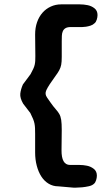

<svg xmlns="http://www.w3.org/2000/svg" viewBox="-20 -707 513 880"><path d="M346 -687Q363 -687 381 -683.5Q399 -680 413 -669Q427 -658 427 -638Q427 -628 423.5 -617Q420 -606 414 -601Q406 -593 395 -589.5Q384 -586 374 -584.5Q364 -583 357 -583Q350 -583 349 -583H304Q289 -583 280.5 -578Q272 -573 268 -564Q264 -555 263.5 -543Q263 -531 263 -518V-446Q263 -423 260.5 -410Q258 -397 251.5 -385Q245 -373 234.5 -359Q224 -345 208 -321Q197 -304 192.5 -294Q188 -284 189 -276Q190 -268 196 -259.5Q202 -251 211 -238Q225 -218 235 -207Q245 -196 251.5 -185Q258 -174 260.5 -157.5Q263 -141 263 -111L262 -20Q261 49 301 49H344Q361 49 378.5 52.5Q396 56 410 67Q424 78 424 98Q424 108 420.5 119Q417 130 411 135Q403 143 387.5 146.5Q372 150 356.5 151.5Q341 153 329 153Q317 153 316 153L247 147Q223 147 203 135Q183 123 169.5 102Q156 81 148.5 52.5Q141 24 141 -8V-93Q141 -109 140.5 -120Q140 -131 138 -141Q136 -151 131.5 -162Q127 -173 119 -189L86 -232Q71 -258 73 -277.5Q75 -297 85 -320L120 -367Q128 -382 132.5 -391.5Q137 -401 139 -410Q141 -419 141.5 -428Q142 -437 142 -450L141 -549Q141 -580 150 -605.5Q159 -631 175 -649Q191 -667 213 -677Q235 -687 260 -687Z"/></svg>

Font: BM JUA
Style: Regular
Weight: 400
Designer: BONGJIN KIM, JAEHYUN KEUM, JUHEE TAE
Foundry: WOOWA BROTHERS Corporation.
Version: Version 1.100